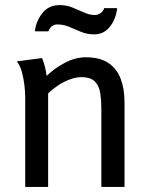

<svg xmlns="http://www.w3.org/2000/svg" viewBox="-20 -734 587 754"><path d="M145 -506Q152 -489 156.5 -471.5Q161 -454 163 -436Q193 -465 234 -487Q275 -509 317 -509Q373 -509 406 -486.5Q439 -464 454 -424.5Q469 -385 469 -333V0H378V-309Q378 -338 374 -366.5Q370 -395 353.5 -413Q337 -431 299 -431Q277 -431 252.5 -421.5Q228 -412 206.5 -397.5Q185 -383 169 -367V0H79V-353Q79 -372 76 -398.5Q73 -425 66 -451Q59 -477 46 -493ZM440 -702Q438 -678 427 -654Q416 -630 397 -614.5Q378 -599 350 -599Q322 -599 298 -609Q274 -619 252 -628.5Q230 -638 205 -638Q192 -638 183 -630.5Q174 -623 170 -611H117Q121 -650 146 -682Q171 -714 214 -714Q241 -714 264.5 -704.5Q288 -695 310 -685Q332 -675 352 -675Q364 -675 375 -682.5Q386 -690 389 -702Z"/></svg>

Font: Rosario Light Medium
Style: Regular
Weight: 500
Version: Version 1.101; ttfautohint (v1.8.1.43-b0c9)